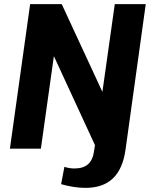

<svg xmlns="http://www.w3.org/2000/svg" viewBox="-20 -720 732 930"><path d="M394 190Q365 190 334 185Q303 180 276 172L292 88Q303 92 315.5 94Q328 96 341 96Q383 96 406.5 75.5Q430 55 436 9L440 -17L241 -448L178 0H28L126 -700H279L476 -275L536 -700H686L588 5Q575 98 527 144Q479 190 394 190Z"/></svg>

Font: Pathway Extreme SemiCondensed
Style: Bold Italic
Weight: 700
Width: 4
Italic angle: -8°
Version: Version 1.001;gftools[0.9.26]